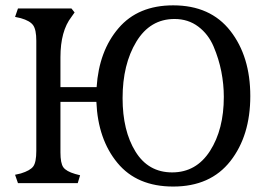

<svg xmlns="http://www.w3.org/2000/svg" viewBox="-20 -682 983 715"><path d="M436.5 -316.4Q436.5 -442.4 487.8 -526.9Q539.1 -611.3 629.9 -611.3Q680.7 -611.3 718.3 -583Q755.9 -554.7 775.4 -508.8Q794.9 -462.9 804.2 -415.5Q813.5 -368.2 813.5 -321.3Q813.5 -200.2 762.2 -120.1Q710.9 -40 621.1 -40Q532.2 -40 484.4 -117.7Q436.5 -195.3 436.5 -316.4ZM625 -662.1Q494.1 -662.1 421.4 -577.1Q348.6 -492.2 339.8 -357.4H205.1V-468.8Q205.1 -566.4 246.1 -619.1L257.8 -635.7L246.1 -650.4H46.9L36.1 -619.1L57.6 -614.3Q91.8 -604.5 103.5 -587.9Q115.2 -571.3 115.2 -530.3V-120.1Q115.2 -78.1 104 -62.5Q92.8 -46.9 57.6 -36.1L36.1 -31.2L46.9 0H269.5L278.3 -29.3L259.8 -34.2Q226.6 -43.9 215.8 -59.1Q205.1 -74.2 205.1 -114.3V-302.7H338.9Q344.7 -163.1 417.5 -75.2Q490.2 12.7 625 12.7Q763.7 12.7 837.9 -82Q912.1 -176.8 912.1 -324.2Q912.1 -471.7 837.9 -566.9Q763.7 -662.1 625 -662.1Z"/></svg>

Font: Kurale
Style: Regular
Weight: 400
Version: 1.0; ttfautohint (v1.3)